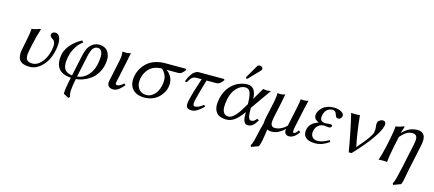

<svg xmlns="http://www.w3.org/2000/svg" viewBox="-61 -1314 4941 2185"><g transform="rotate(15 2409.0 -222.0)"><path d="M227.5 -251 214.4 -189Q207 -155.3 205.1 -137.2Q202.1 -116.7 203.6 -95.2Q205.1 -73.7 213.1 -61.8Q221.2 -49.8 238.5 -42Q255.9 -34.2 283.2 -34.2Q325.2 -34.2 362.3 -64.9Q399.4 -95.7 422.9 -140.6Q446.8 -185.1 457.5 -236.8Q464.8 -271.5 465.3 -294.9Q465.8 -318.8 459.2 -333Q452.6 -347.2 446.3 -353.5Q439.5 -360.4 427.2 -368.2Q412.1 -377.9 405.8 -387.9Q399.4 -397.9 402.8 -414.1Q405.3 -426.3 417.2 -434.1Q429.2 -441.9 442.9 -441.9Q488.3 -441.9 504.4 -390.4Q520.5 -338.9 502 -249Q475.6 -126.5 407 -58.3Q338.4 9.8 265.1 9.8Q213.9 9.8 181.6 -3.7Q149.4 -17.1 136.7 -41.3Q124 -65.4 122.6 -99.1Q121.1 -132.8 130.9 -172.9L144 -234.9Q169.9 -356.9 171.4 -411.1L173.8 -414.1Q185.5 -415 196 -416.7Q206.5 -418.5 217.3 -421.6Q228 -424.8 234.1 -426.8Q240.2 -428.7 252 -433.1L268.1 -439Q277.3 -439 275.4 -429.2Q250 -354.5 227.5 -251Z M1003.9 -217.8Q1014.2 -270.5 1014.9 -310.8Q1015.6 -351.1 1000.7 -375.5Q985.8 -399.9 956.5 -399.9Q924.8 -399.9 903.1 -373.3Q881.3 -346.7 866.2 -275.9L812.5 -22Q887.7 -31.2 937.3 -85.2Q986.8 -139.2 1003.9 -217.8ZM807.1 7.8Q788.1 98.1 785.9 147.5Q783.7 196.8 795.9 220.2L780.3 237.8L718.3 204.1Q716.3 158.2 748 7.8Q638.7 1.5 597.7 -59.8Q556.6 -121.1 579.1 -227.1Q586.9 -263.2 609.9 -299.3Q632.8 -335.4 661.6 -362.1Q690.4 -388.7 717.3 -407.2Q744.1 -425.8 765.1 -435.1L779.8 -414.1Q755.9 -397.9 734.6 -375.5Q713.4 -353 690.7 -311Q668 -269 657.2 -217.8Q650.4 -184.6 648.2 -158.4Q646 -132.3 649.9 -107.2Q653.8 -82 665.5 -64.7Q677.2 -47.4 699.5 -35.6Q721.7 -23.9 754.4 -21L805.2 -259.8Q817.9 -317.9 833.5 -350.6Q849.1 -383.3 882.3 -411.1Q917.5 -439 964.8 -439Q998 -439 1023.4 -427.7Q1048.8 -416.5 1063.5 -397.2Q1078.1 -377.9 1086.7 -352.1Q1095.2 -326.2 1094.2 -297.1Q1093.3 -268.1 1087.9 -236.8Q1076.2 -181.6 1048.8 -137.5Q1021.5 -93.3 990.7 -67.9Q960 -42.5 922.9 -24.9Q885.7 -7.3 858.6 -0.7Q831.5 5.9 807.1 7.8Z M1232.9 -321.8Q1248 -393.1 1237.8 -429.2L1240.2 -431.2Q1252 -429.2 1283.7 -429.2Q1309.1 -429.2 1335.9 -439Q1324.2 -375 1317.4 -342.8L1263.7 -90.8Q1257.8 -68.4 1260.5 -57.1Q1263.2 -45.9 1277.3 -45.9Q1312 -45.9 1353 -86.9L1370.6 -69.8Q1345.2 -37.1 1312.3 -12.5Q1279.3 12.2 1250 12.2Q1208.5 12.2 1189.9 -9.8Q1171.4 -32.2 1179.7 -70.8Z M1911.1 -360.8H1774.9Q1817.9 -335.9 1840.3 -285.4Q1862.8 -234.9 1849.1 -171.9Q1845.2 -152.3 1835.7 -130.9Q1826.2 -109.4 1806.9 -83.5Q1787.6 -57.6 1762.5 -37.6Q1737.3 -17.6 1698.5 -3.9Q1659.7 9.8 1614.3 9.8Q1513.2 9.8 1467.8 -48.8Q1422.4 -107.9 1442.9 -204.1Q1452.6 -250.5 1478.5 -293Q1504.4 -335 1542 -366.2Q1576.2 -394.5 1628.2 -411.9Q1680.2 -429.2 1744.6 -429.2H1985.4L1994.1 -417Q1972.2 -387.7 1954.6 -374.3Q1937 -360.8 1911.1 -360.8ZM1628.4 -23.9Q1677.7 -23.9 1718.8 -64.9Q1759.8 -106 1774.4 -174.8Q1780.3 -202.1 1781.2 -224.6Q1782.2 -247.1 1779.1 -265.1Q1775.9 -283.2 1768.1 -300Q1760.3 -316.9 1750 -330.8Q1739.7 -344.7 1725.1 -360.8Q1678.2 -360.8 1640.9 -347.4Q1603.5 -334 1578.6 -309.8Q1553.7 -285.6 1537.8 -255.4Q1522 -225.1 1514.2 -188Q1510.7 -167 1510.5 -144.8Q1510.3 -122.6 1518.3 -100.8Q1526.4 -79.1 1539.3 -62Q1552.2 -44.9 1575.4 -34.4Q1598.6 -23.9 1628.4 -23.9Z M2139.2 -429.2H2436L2444.3 -417Q2422.9 -388.2 2404.5 -374.5Q2386.2 -360.8 2360.4 -360.8H2248.5Q2194.8 -181.6 2178.2 -106Q2164.1 -41 2196.3 -41Q2239.3 -41 2293.5 -86.9L2308.6 -68.8Q2228.5 12.2 2172.4 12.2Q2129.4 12.2 2113.8 -8.8Q2098.1 -29.8 2109.4 -83Q2131.3 -184.1 2190.4 -360.8H2134.8Q2099.1 -360.8 2080.8 -345.9Q2062.5 -331.1 2034.2 -283.2L2012.2 -288.1Q2020 -310.5 2031.2 -333Q2042.5 -355.5 2058.3 -378.2Q2074.2 -400.9 2095.5 -415Q2116.7 -429.2 2139.2 -429.2Z M2791.5 -682.1Q2807.1 -682.1 2818.1 -671.9Q2829.1 -661.6 2826.2 -647Q2824.2 -636.7 2816.4 -628.9L2698.7 -506.8Q2690.9 -499 2685.1 -499Q2679.2 -499 2675.8 -502.9Q2672.4 -506.8 2673.3 -512.2Q2673.3 -513.7 2677.7 -522L2760.3 -665Q2770.5 -682.1 2791.5 -682.1ZM2815.4 -190.9 2816.9 -132.8Q2817.9 -93.3 2828.1 -72Q2838.4 -50.8 2855.5 -50.8Q2874.5 -50.8 2886.7 -58.3Q2898.9 -65.9 2916.5 -87.9L2941.4 -79.1Q2915 -31.7 2889.6 -11Q2864.3 9.8 2831.5 9.8Q2775.9 9.8 2773.9 -90.8L2773.4 -129.9Q2720.2 -55.2 2675.3 -22.7Q2630.4 9.8 2579.6 9.8Q2486.8 9.8 2453.6 -44.9Q2419.9 -99.1 2440.4 -195.8Q2449.7 -240.7 2467.3 -277.3Q2484.9 -314.9 2507.3 -340.8Q2529.8 -366.7 2555.2 -386.2Q2580.6 -405.8 2607.9 -417Q2635.3 -428.2 2660.2 -433.6Q2685.1 -439 2709 -439Q2741.7 -439 2764.4 -424.1Q2787.1 -409.2 2796.4 -387.7Q2805.7 -366.2 2810.1 -345Q2814.5 -323.7 2814 -308.6L2813.5 -293.9L2895 -434.1Q2902.8 -434.1 2918.5 -431.6Q2934.1 -429.2 2941.9 -429.2Q2949.7 -429.2 2965.1 -431.6Q2980.5 -434.1 2986.8 -434.1ZM2772 -222.2 2771.5 -243.2Q2769.5 -322.8 2753.7 -361.3Q2737.8 -399.9 2695.8 -399.9Q2643.1 -399.9 2595.5 -351.1Q2547.9 -302.2 2530.3 -219.2Q2519.5 -164.1 2519.8 -121.8Q2520 -79.6 2538.6 -54.2Q2557.1 -28.8 2592.8 -28.8Q2660.2 -28.8 2747.1 -181.2Z M3405.8 -342.8 3360.4 -130.9Q3355 -105 3352.5 -90.1Q3350.1 -75.2 3349.6 -63.2Q3349.1 -51.3 3352.3 -46.6Q3355.5 -42 3362.3 -42Q3382.8 -42 3411.1 -85.9L3428.7 -66.9Q3377.9 9.8 3316.4 9.8Q3289.1 9.8 3273.7 -9Q3258.3 -27.8 3265.6 -62Q3225.6 -26.4 3188.7 -8.3Q3151.9 9.8 3108.4 9.8Q3079.6 9.8 3061 -2Q3061 -1.5 3060.5 -0.7Q3060.1 0 3059.6 1.7Q3059.1 3.4 3058.6 4.9Q3057.6 9.8 3051.3 57.4Q3044.9 105 3038.6 136.2Q3030.3 175.3 3017.6 207L2932.1 237.8L2924.8 220.2Q2939 195.8 2951.2 151.4Q2962.4 108.9 2984.4 6.8Q2987.3 -6.8 2993.7 -27.8Q3000 -48.3 3002 -59.1Q3002.9 -64 3003.9 -83Q3005.4 -101.6 3007.3 -111.8L3052.2 -321.8Q3067.9 -397 3064.5 -431.2Q3076.2 -429.2 3098.6 -429.2Q3127.9 -429.2 3154.8 -439Q3143.6 -375 3136.7 -342.8L3096.2 -153.8Q3089.8 -120.6 3089.1 -95.5Q3088.4 -70.3 3100.6 -55.2Q3112.8 -40 3138.2 -40Q3176.3 -40 3213.9 -59.3Q3251.5 -78.6 3274.9 -106L3320.8 -321.8Q3337.4 -400.9 3338.4 -431.2Q3350.1 -429.2 3373 -429.2Q3401.9 -429.2 3428.7 -439Q3413.1 -377 3405.8 -342.8Z M3568.4 -121.1Q3559.6 -79.6 3580.1 -51.8Q3600.6 -23.9 3644.5 -23.9Q3703.1 -23.9 3778.3 -68.8L3789.1 -49.8Q3756.3 -24.4 3713.4 -7.3Q3670.4 9.8 3626.5 9.8Q3593.3 9.8 3567.9 4.2Q3542.5 -1.5 3527.1 -11.7Q3511.7 -22 3502 -34.4Q3492.2 -46.9 3488.8 -62Q3485.4 -77.1 3485.6 -90.6Q3485.8 -104 3488.8 -118.2Q3505.9 -198.2 3606 -229Q3570.3 -244.1 3556.6 -265.1Q3543 -286.1 3550.8 -321.8Q3554.2 -338.4 3565.9 -357.2Q3577.6 -376 3597.9 -395Q3618.2 -414.1 3652.6 -426.5Q3687 -439 3728.5 -439Q3784.7 -439 3819.6 -417Q3854.5 -395 3848.6 -367.2Q3844.2 -347.7 3831.3 -338.9Q3818.4 -330.1 3805.7 -330.1Q3791 -330.1 3783.7 -338.4Q3776.4 -346.7 3770.5 -362.8Q3767.6 -373.5 3764.6 -379.9Q3761.7 -386.2 3755.9 -394.3Q3750 -402.3 3740 -406.2Q3730 -410.2 3716.3 -410.2Q3688 -410.2 3660.2 -389.4Q3632.3 -368.7 3622.6 -324.2Q3612.3 -276.9 3629.4 -259Q3646.5 -241.2 3683.6 -241.2L3708.5 -243.7Q3733.4 -246.1 3735.8 -246.1Q3750 -246.1 3756.3 -241.2Q3762.7 -236.3 3760.7 -227.1Q3756.3 -206.1 3726.1 -206.1Q3722.2 -206.1 3701.7 -209Q3681.2 -211.9 3676.8 -211.9Q3634.8 -211.9 3606 -187.5Q3577.1 -163.6 3568.4 -121.1Z M4090.3 -69.8Q4172.9 -166 4205.6 -212.6Q4238.3 -259.3 4244.1 -286.1Q4251.5 -320.8 4246.1 -349.1Q4240.7 -377.4 4245.6 -400.9Q4248.5 -415 4266.8 -428.5Q4285.2 -441.9 4306.6 -441.9Q4327.6 -441.9 4335.7 -425.8Q4343.8 -409.7 4338.9 -387.2Q4326.7 -329.1 4255.9 -228.5Q4185.1 -127.4 4056.2 9.8H4022.5Q3980.5 -237.8 3933.1 -432.1Q3948.7 -429.2 3985.8 -429.2Q4022.5 -429.2 4036.1 -432.1Q4058.6 -212.4 4090.3 -69.8Z M4539.1 -356.9Q4549.3 -368.7 4562.5 -380.1Q4575.7 -391.6 4598.1 -406.2Q4620.6 -420.9 4651.4 -429.9Q4682.1 -439 4715.3 -439Q4769.5 -439 4793 -401.1Q4816.4 -363.3 4798.8 -280.8L4737.8 5.9Q4731.4 36.6 4723.6 79.1Q4715.3 126 4711.4 144Q4704.1 180.7 4693.4 204.1L4605.5 237.8L4598.1 220.2Q4611.8 196.8 4624.3 150.1Q4636.7 103.5 4657.7 5.9L4716.8 -272.9Q4723.1 -306.2 4723.6 -332Q4724.1 -357.9 4710.4 -373.5Q4696.8 -389.2 4667.5 -389.2Q4628.4 -389.2 4595.5 -368.2Q4562.5 -347.2 4528.3 -307.1L4501.5 -180.2Q4477.1 -64.5 4473.1 0L4470.2 2.9Q4457 0 4422.9 0Q4407.2 0 4395 0.7Q4382.8 1.5 4377.9 2L4373.5 2.9L4373 0Q4396 -61.5 4421.4 -180.2L4433.1 -234.9Q4458.5 -353.5 4460.4 -411.1L4462.9 -414.1Q4477.5 -415 4491.5 -418.2Q4505.4 -421.4 4512.9 -423.8Q4520.5 -426.3 4534.9 -431.9Q4549.3 -437.5 4554.2 -439Q4563 -439 4561 -429.2L4536.6 -356.9Z"/></g></svg>

Font: Linux Biolinum G
Style: Italic
Weight: 400
Italic angle: -12°
Designer: Philipp H. Poll
Foundry: Philipp H. Poll
Version: Version 0.5.1